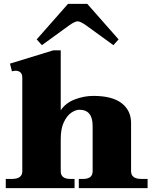

<svg xmlns="http://www.w3.org/2000/svg" viewBox="-20 -979 798 999"><path d="M198 -744 171 -774 334 -959H434L597 -774L570 -744L428 -847Q398 -868 384 -868Q370 -868 340 -847ZM748 -48V0H390V-48H412Q462 -48 462 -88V-324Q462 -408 393 -408Q374 -408 351.5 -393Q329 -378 312.5 -344Q296 -310 296 -256V-88Q296 -48 346 -48H368V0H10V-48H42Q96 -48 96 -88V-574Q96 -594 86 -602.5Q76 -611 61 -611Q56 -611 42 -608L32 -648L257 -717H296V-405Q321 -443 368.5 -461.5Q416 -480 466 -480Q564 -480 613 -442Q662 -404 662 -339V-88Q662 -48 716 -48Z"/></svg>

Font: Taviraj Black
Style: Regular
Weight: 900
Designer: Katatrad Team
Foundry: CadsonDemak
Version: Version 1.001